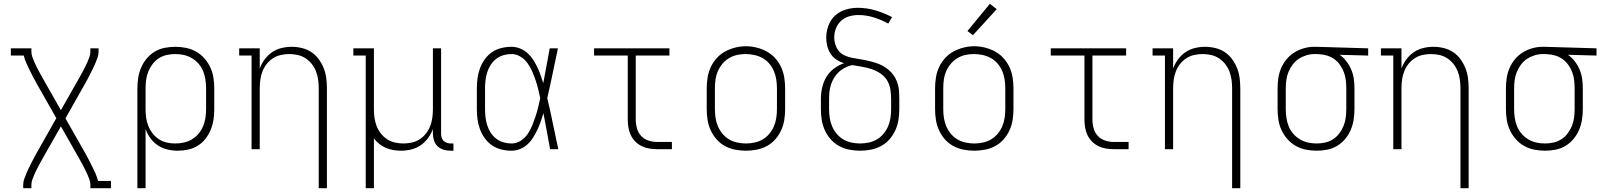

<svg xmlns="http://www.w3.org/2000/svg" viewBox="-20 -784 8440 1009"><path d="M102 205V187Q102 171 107.5 156Q113 141 119 126.5Q125 112 132 98Q139 84 146 70Q153 56 160.5 42Q168 28 176 14L276 -163L176 -339Q165 -358 155.5 -376.5Q146 -395 136.5 -414Q127 -433 118.5 -452Q110 -471 105 -492H37V-530H145V-512Q145 -498 150 -484.5Q155 -471 160.5 -458Q166 -445 172.5 -432.5Q179 -420 185.5 -407.5Q192 -395 199 -383Q206 -371 213 -358L300 -205L387 -358Q394 -371 401 -383Q408 -395 414.5 -407.5Q421 -420 427.5 -432.5Q434 -445 439.5 -458Q445 -471 450 -484.5Q455 -498 455 -512V-530H498V-512Q498 -496 492.5 -481Q487 -466 481 -451.5Q475 -437 468 -423Q461 -409 454 -395Q447 -381 439.5 -367Q432 -353 424 -339L324 -162L424 14Q435 33 444.5 51.5Q454 70 463.5 89Q473 108 481.5 127Q490 146 495 167H563V205H455V187Q455 173 450 159.5Q445 146 439.5 133Q434 120 427.5 107.5Q421 95 414.5 82.5Q408 70 401 58Q394 46 387 33L300 -120L213 33Q206 46 199 58Q192 70 185.5 82.5Q179 95 172.5 107.5Q166 120 160.5 133Q155 146 150 159.5Q145 173 145 187V205Z M702 205V-320Q702 -348 706.5 -376Q711 -404 722 -429.5Q733 -455 751 -476.5Q769 -498 793 -512.5Q817 -527 845 -532.5Q873 -538 901 -538Q929 -538 957 -532.5Q985 -527 1010 -513Q1035 -499 1054 -477.5Q1073 -456 1085 -430.5Q1097 -405 1101.5 -376.5Q1106 -348 1106 -320V-210Q1106 -183 1102 -155.5Q1098 -128 1087.5 -102.5Q1077 -77 1060 -55Q1043 -33 1019.5 -18.5Q996 -4 969 2Q942 8 914 8Q887 8 859.5 1.5Q832 -5 809.5 -20Q787 -35 770.5 -57.5Q754 -80 745 -106V205ZM901 -30Q924 -30 946.5 -35Q969 -40 989 -52Q1009 -64 1023.5 -81.5Q1038 -99 1047 -120Q1056 -141 1059.5 -164Q1063 -187 1063 -210V-320Q1063 -343 1059.5 -366Q1056 -389 1047.5 -410Q1039 -431 1024 -448.5Q1009 -466 989 -478Q969 -490 946.5 -495Q924 -500 901 -500Q878 -500 856 -495Q834 -490 815 -478Q796 -466 782 -447.5Q768 -429 759.5 -408Q751 -387 748 -365Q745 -343 745 -320V-210Q745 -187 748 -165Q751 -143 759.5 -122Q768 -101 782 -83Q796 -65 815 -52.5Q834 -40 856 -35Q878 -30 901 -30Z M1655 205V-320Q1655 -342 1652 -364.5Q1649 -387 1641 -408Q1633 -429 1619 -447Q1605 -465 1586 -477.5Q1567 -490 1544.5 -495Q1522 -500 1500 -500Q1478 -500 1455.5 -495Q1433 -490 1414 -477.5Q1395 -465 1381 -447Q1367 -429 1359 -408Q1351 -387 1348 -364.5Q1345 -342 1345 -320V0H1302V-492H1237V-530H1345V-424Q1354 -449 1370.5 -471.5Q1387 -494 1409.5 -509.5Q1432 -525 1459 -531.5Q1486 -538 1513 -538Q1540 -538 1567 -531.5Q1594 -525 1616.5 -510Q1639 -495 1655 -473Q1671 -451 1681 -426Q1691 -401 1694.5 -374Q1698 -347 1698 -320V205Z M1902 205V-492H1837V-530H1945V-210Q1945 -188 1948 -165.5Q1951 -143 1959 -122Q1967 -101 1981 -83Q1995 -65 2014 -52.5Q2033 -40 2055.5 -35Q2078 -30 2100 -30Q2122 -30 2144.5 -35Q2167 -40 2186 -52.5Q2205 -65 2219 -83Q2233 -101 2241 -122Q2249 -143 2252 -165.5Q2255 -188 2255 -210V-530H2298V-82Q2298 -71 2301 -61Q2304 -51 2311 -44Q2318 -37 2328.5 -33.5Q2339 -30 2349 -30H2363V8H2349Q2330 8 2312 3Q2294 -2 2280.5 -14.5Q2267 -27 2261 -45Q2255 -63 2255 -82V-106Q2246 -81 2229.5 -58.5Q2213 -36 2190.5 -20.5Q2168 -5 2141 1.5Q2114 8 2087 8Q2066 8 2046 4.5Q2026 1 2007.5 -7Q1989 -15 1973 -28Q1957 -41 1945 -57V205Z M2668 8Q2641 8 2614.5 1.5Q2588 -5 2566 -20Q2544 -35 2528 -57Q2512 -79 2502.5 -104.5Q2493 -130 2489.5 -156.5Q2486 -183 2486 -210V-320Q2486 -347 2489.5 -373.5Q2493 -400 2502.5 -425.5Q2512 -451 2528 -473Q2544 -495 2566 -510Q2588 -525 2614.5 -531.5Q2641 -538 2668 -538Q2691 -538 2712.5 -529.5Q2734 -521 2751 -506Q2768 -491 2780.5 -472Q2793 -453 2803 -432.5Q2813 -412 2820.5 -390.5Q2828 -369 2835 -347Q2844 -393 2852 -438.5Q2860 -484 2869 -530H2912Q2898 -465 2884.5 -399Q2871 -333 2856 -268Q2872 -202 2885.5 -134.5Q2899 -67 2914 0H2871Q2862 -47 2853.5 -94.5Q2845 -142 2836 -189Q2829 -167 2821.5 -145Q2814 -123 2804 -102Q2794 -81 2781.5 -61Q2769 -41 2752 -25.5Q2735 -10 2713.5 -1Q2692 8 2668 8ZM2668 -30Q2694 -30 2716 -44Q2738 -58 2752.5 -79Q2767 -100 2776.5 -123.5Q2786 -147 2794 -171Q2802 -195 2808 -219.5Q2814 -244 2819 -268Q2814 -293 2808 -317Q2802 -341 2794 -364.5Q2786 -388 2776 -410.5Q2766 -433 2751.5 -453Q2737 -473 2715 -486.5Q2693 -500 2668 -500Q2647 -500 2626 -494Q2605 -488 2588 -475Q2571 -462 2559 -443.5Q2547 -425 2540.5 -404.5Q2534 -384 2531.5 -362.5Q2529 -341 2529 -320V-210Q2529 -189 2531.5 -167.5Q2534 -146 2540.5 -125.5Q2547 -105 2559 -86.5Q2571 -68 2588 -55Q2605 -42 2626 -36Q2647 -30 2668 -30Z M3433 0Q3413 0 3392 -3.5Q3371 -7 3352.5 -16Q3334 -25 3319 -40Q3304 -55 3295 -74Q3286 -93 3282.5 -113.5Q3279 -134 3279 -155V-492H3102V-530H3498V-492H3321V-155Q3321 -132 3327.5 -109Q3334 -86 3349.5 -69.5Q3365 -53 3387.5 -45.5Q3410 -38 3433 -38H3511V0Z M3900 8Q3872 8 3843.5 2.5Q3815 -3 3790 -16.5Q3765 -30 3746 -51.5Q3727 -73 3715 -99Q3703 -125 3698.5 -153.5Q3694 -182 3694 -210V-320Q3694 -348 3698.5 -376.5Q3703 -405 3715 -431Q3727 -457 3746.5 -478.5Q3766 -500 3791 -513.5Q3816 -527 3844 -534Q3872 -541 3900 -541Q3928 -541 3956 -534Q3984 -527 4009 -513.5Q4034 -500 4053.5 -478.5Q4073 -457 4085 -431Q4097 -405 4101.5 -376.5Q4106 -348 4106 -320V-210Q4106 -182 4101.5 -153.5Q4097 -125 4085 -99Q4073 -73 4054 -51.5Q4035 -30 4010 -16.5Q3985 -3 3956.5 2.5Q3928 8 3900 8ZM3900 -30Q3923 -30 3946 -35Q3969 -40 3988.5 -51.5Q4008 -63 4023 -81Q4038 -99 4047 -120Q4056 -141 4059.5 -164Q4063 -187 4063 -210V-320Q4063 -343 4059.5 -366Q4056 -389 4047 -410.5Q4038 -432 4022.5 -450Q4007 -468 3987 -479Q3967 -490 3944 -495Q3921 -500 3898 -500Q3875 -500 3852.5 -495Q3830 -490 3810.5 -478Q3791 -466 3776 -448Q3761 -430 3752 -409Q3743 -388 3740 -365.5Q3737 -343 3737 -320V-210Q3737 -187 3740.5 -164Q3744 -141 3753 -120Q3762 -99 3777 -81Q3792 -63 3811.5 -51.5Q3831 -40 3854 -35Q3877 -30 3900 -30Z M4500 8Q4472 8 4443.5 2.5Q4415 -3 4390 -16.5Q4365 -30 4346 -51.5Q4327 -73 4315 -99Q4303 -125 4298.5 -153.5Q4294 -182 4294 -210V-263Q4294 -294 4300.5 -323.5Q4307 -353 4322.5 -379Q4338 -405 4362.5 -423.5Q4387 -442 4416 -452Q4395 -458 4376 -470.5Q4357 -483 4345 -501.5Q4333 -520 4327.5 -542Q4322 -564 4322 -586Q4322 -607 4327 -628.5Q4332 -650 4342.5 -669Q4353 -688 4369 -702.5Q4385 -717 4404.5 -726Q4424 -735 4445.5 -739Q4467 -743 4488 -743Q4535 -743 4580.5 -729.5Q4626 -716 4668 -694L4648 -660Q4612 -680 4572 -692.5Q4532 -705 4491 -705Q4466 -705 4442 -698Q4418 -691 4400 -674.5Q4382 -658 4373 -634.5Q4364 -611 4364 -587Q4364 -568 4370 -549.5Q4376 -531 4387.5 -516.5Q4399 -502 4417 -493.5Q4435 -485 4453.5 -481Q4472 -477 4490.5 -474.5Q4509 -472 4527.5 -468Q4546 -464 4564.5 -459Q4583 -454 4600.5 -447Q4618 -440 4634 -429Q4650 -418 4663 -404.5Q4676 -391 4685 -374Q4694 -357 4699 -338.5Q4704 -320 4705 -301Q4706 -282 4706 -263V-210Q4706 -182 4701.5 -153.5Q4697 -125 4685 -99Q4673 -73 4654 -51.5Q4635 -30 4610 -16.5Q4585 -3 4556.5 2.5Q4528 8 4500 8ZM4500 -30Q4523 -30 4546 -35Q4569 -40 4588.5 -51.5Q4608 -63 4623 -81Q4638 -99 4647 -120Q4656 -141 4659.5 -164Q4663 -187 4663 -210V-263Q4663 -289 4659 -314.5Q4655 -340 4641.5 -362Q4628 -384 4606 -398.5Q4584 -413 4560 -421Q4536 -429 4510.5 -433Q4485 -437 4459 -442Q4440 -438 4422 -429Q4404 -420 4389.5 -407Q4375 -394 4364.5 -377Q4354 -360 4347.5 -341Q4341 -322 4339 -302.5Q4337 -283 4337 -263V-210Q4337 -187 4340.5 -164Q4344 -141 4353 -120Q4362 -99 4377 -81Q4392 -63 4411.5 -51.5Q4431 -40 4454 -35Q4477 -30 4500 -30Z M5100 8Q5072 8 5043.5 2.5Q5015 -3 4990 -16.5Q4965 -30 4946 -51.5Q4927 -73 4915 -99Q4903 -125 4898.5 -153.5Q4894 -182 4894 -210V-320Q4894 -348 4898.5 -376.5Q4903 -405 4915 -431Q4927 -457 4946.5 -478.5Q4966 -500 4991 -513.5Q5016 -527 5044 -534Q5072 -541 5100 -541Q5128 -541 5156 -534Q5184 -527 5209 -513.5Q5234 -500 5253.5 -478.5Q5273 -457 5285 -431Q5297 -405 5301.5 -376.5Q5306 -348 5306 -320V-210Q5306 -182 5301.5 -153.5Q5297 -125 5285 -99Q5273 -73 5254 -51.5Q5235 -30 5210 -16.5Q5185 -3 5156.5 2.5Q5128 8 5100 8ZM5100 -30Q5123 -30 5146 -35Q5169 -40 5188.5 -51.5Q5208 -63 5223 -81Q5238 -99 5247 -120Q5256 -141 5259.5 -164Q5263 -187 5263 -210V-320Q5263 -343 5259.5 -366Q5256 -389 5247 -410.5Q5238 -432 5222.5 -450Q5207 -468 5187 -479Q5167 -490 5144 -495Q5121 -500 5098 -500Q5075 -500 5052.5 -495Q5030 -490 5010.5 -478Q4991 -466 4976 -448Q4961 -430 4952 -409Q4943 -388 4940 -365.5Q4937 -343 4937 -320V-210Q4937 -187 4940.5 -164Q4944 -141 4953 -120Q4962 -99 4977 -81Q4992 -63 5011.5 -51.5Q5031 -40 5054 -35Q5077 -30 5100 -30ZM5093 -599 5064 -621 5182 -764 5218 -736Z M5833 0Q5813 0 5792 -3.5Q5771 -7 5752.5 -16Q5734 -25 5719 -40Q5704 -55 5695 -74Q5686 -93 5682.5 -113.5Q5679 -134 5679 -155V-492H5502V-530H5898V-492H5721V-155Q5721 -132 5727.5 -109Q5734 -86 5749.5 -69.5Q5765 -53 5787.5 -45.5Q5810 -38 5833 -38H5911V0Z M6455 205V-320Q6455 -342 6452 -364.5Q6449 -387 6441 -408Q6433 -429 6419 -447Q6405 -465 6386 -477.5Q6367 -490 6344.5 -495Q6322 -500 6300 -500Q6278 -500 6255.5 -495Q6233 -490 6214 -477.5Q6195 -465 6181 -447Q6167 -429 6159 -408Q6151 -387 6148 -364.5Q6145 -342 6145 -320V0H6102V-492H6037V-530H6145V-424Q6154 -449 6170.5 -471.5Q6187 -494 6209.5 -509.5Q6232 -525 6259 -531.5Q6286 -538 6313 -538Q6340 -538 6367 -531.5Q6394 -525 6416.5 -510Q6439 -495 6455 -473Q6471 -451 6481 -426Q6491 -401 6494.5 -374Q6498 -347 6498 -320V205Z M6899 8Q6871 8 6843 2.5Q6815 -3 6790 -17Q6765 -31 6746 -52.5Q6727 -74 6715 -99.5Q6703 -125 6698.5 -153.5Q6694 -182 6694 -210V-320Q6694 -347 6698 -374Q6702 -401 6713 -426.5Q6724 -452 6741.5 -473Q6759 -494 6782.5 -508.5Q6806 -523 6832.5 -530.5Q6859 -538 6886 -538Q6889 -538 6892.5 -538Q6896 -538 6900 -538L7170 -530V-492L7020 -496Q7040 -482 7055.5 -462Q7071 -442 7081 -418.5Q7091 -395 7094.5 -370Q7098 -345 7098 -320V-210Q7098 -182 7093.5 -154Q7089 -126 7078 -100.5Q7067 -75 7049 -53.5Q7031 -32 7007 -17.5Q6983 -3 6955 2.5Q6927 8 6899 8ZM6899 -30Q6922 -30 6944 -35Q6966 -40 6985 -52Q7004 -64 7018 -82.5Q7032 -101 7040.5 -122Q7049 -143 7052 -165Q7055 -187 7055 -210V-320Q7055 -341 7052.5 -362.5Q7050 -384 7042.5 -404Q7035 -424 7022.5 -442Q7010 -460 6993 -472.5Q6976 -485 6955.5 -491.5Q6935 -498 6913 -499L6900 -500Q6897 -500 6894.5 -500Q6892 -500 6889 -500Q6867 -500 6845.5 -493.5Q6824 -487 6805.5 -475Q6787 -463 6773.5 -445Q6760 -427 6751.5 -406.5Q6743 -386 6740 -364Q6737 -342 6737 -320V-210Q6737 -187 6740.5 -164Q6744 -141 6752.5 -120Q6761 -99 6776 -81.5Q6791 -64 6811 -52Q6831 -40 6853.5 -35Q6876 -30 6899 -30Z M7655 205V-320Q7655 -342 7652 -364.5Q7649 -387 7641 -408Q7633 -429 7619 -447Q7605 -465 7586 -477.5Q7567 -490 7544.5 -495Q7522 -500 7500 -500Q7478 -500 7455.5 -495Q7433 -490 7414 -477.5Q7395 -465 7381 -447Q7367 -429 7359 -408Q7351 -387 7348 -364.5Q7345 -342 7345 -320V0H7302V-492H7237V-530H7345V-424Q7354 -449 7370.5 -471.5Q7387 -494 7409.5 -509.5Q7432 -525 7459 -531.5Q7486 -538 7513 -538Q7540 -538 7567 -531.5Q7594 -525 7616.5 -510Q7639 -495 7655 -473Q7671 -451 7681 -426Q7691 -401 7694.5 -374Q7698 -347 7698 -320V205Z M8099 8Q8071 8 8043 2.5Q8015 -3 7990 -17Q7965 -31 7946 -52.5Q7927 -74 7915 -99.5Q7903 -125 7898.5 -153.5Q7894 -182 7894 -210V-320Q7894 -347 7898 -374Q7902 -401 7913 -426.5Q7924 -452 7941.5 -473Q7959 -494 7982.5 -508.5Q8006 -523 8032.5 -530.5Q8059 -538 8086 -538Q8089 -538 8092.5 -538Q8096 -538 8100 -538L8370 -530V-492L8220 -496Q8240 -482 8255.5 -462Q8271 -442 8281 -418.5Q8291 -395 8294.5 -370Q8298 -345 8298 -320V-210Q8298 -182 8293.5 -154Q8289 -126 8278 -100.5Q8267 -75 8249 -53.5Q8231 -32 8207 -17.5Q8183 -3 8155 2.5Q8127 8 8099 8ZM8099 -30Q8122 -30 8144 -35Q8166 -40 8185 -52Q8204 -64 8218 -82.5Q8232 -101 8240.5 -122Q8249 -143 8252 -165Q8255 -187 8255 -210V-320Q8255 -341 8252.5 -362.5Q8250 -384 8242.5 -404Q8235 -424 8222.5 -442Q8210 -460 8193 -472.5Q8176 -485 8155.5 -491.5Q8135 -498 8113 -499L8100 -500Q8097 -500 8094.5 -500Q8092 -500 8089 -500Q8067 -500 8045.5 -493.5Q8024 -487 8005.5 -475Q7987 -463 7973.5 -445Q7960 -427 7951.5 -406.5Q7943 -386 7940 -364Q7937 -342 7937 -320V-210Q7937 -187 7940.5 -164Q7944 -141 7952.5 -120Q7961 -99 7976 -81.5Q7991 -64 8011 -52Q8031 -40 8053.5 -35Q8076 -30 8099 -30Z"/></svg>

Font: Iosevka Curly Slab XLtEx
Style: Regular
Weight: 200
Width: 7
Monospace: yes
Designer: Belleve Invis
Foundry: Belleve Invis
Version: Version 11.1.0; ttfautohint (v1.8.3)